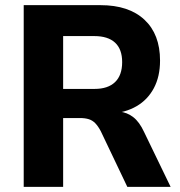

<svg xmlns="http://www.w3.org/2000/svg" viewBox="-20 -725 700 745"><path d="M72 0V-705H370Q480 -705 540.5 -648.5Q601 -592 601 -490Q601 -428 577 -383Q553 -338 510 -313Q467 -288 409 -284L414 -293L443 -292Q473 -289 497 -270.5Q521 -252 539 -213L642 0H474L371 -216Q361 -235 350 -246.5Q339 -258 324.5 -262.5Q310 -267 290 -267H225V0ZM225 -380H347Q399 -380 426.5 -406.5Q454 -433 454 -484Q454 -534 426.5 -559.5Q399 -585 346 -585H225Z"/></svg>

Font: Nunito Sans 10pt SemiCondensed ExtraBold
Style: Regular
Weight: 800
Width: 4
Designer: Vernon Adams
Foundry: Vernon Adams
Version: Version 3.101;gftools[0.9.27]